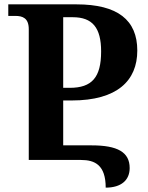

<svg xmlns="http://www.w3.org/2000/svg" viewBox="-20 -734 678 881"><path d="M465 127C537 127 575 92 575 37C575 -36 519 -67 401 -67H270V-273H309C518 -273 610 -364 610 -502C610 -642 520 -714 331 -714H18V-661H50C84 -661 112 -651 112 -600V0H352C415 0 465 23 465 127ZM270 -331V-655H314C404 -655 444 -607 444 -498C444 -379 402 -331 300 -331Z"/></svg>

Font: Noto Serif Georgian Bold
Style: Regular
Weight: 700
Designer: Monotype Design Team, Akaki Razmadze
Foundry: Google LLC
Version: Version 2.003